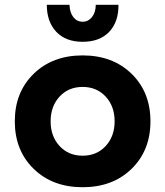

<svg xmlns="http://www.w3.org/2000/svg" viewBox="-20 -764 692 804"><path d="M610 -256Q610 -134 531 -57Q452 20 326 20Q200 20 121 -57Q42 -134 42 -256Q42 -378 121 -455Q200 -532 326 -532Q452 -532 531 -455Q610 -378 610 -256ZM460 -256Q460 -319 422.5 -359.5Q385 -400 326 -400Q267 -400 229.5 -359.5Q192 -319 192 -256Q192 -193 229.5 -152.5Q267 -112 326 -112Q385 -112 422.5 -152.5Q460 -193 460 -256ZM381 -744H476Q477 -673 437.5 -631Q398 -589 326 -589Q255 -589 215.5 -631Q176 -673 176 -744H271Q272 -712 287 -692.5Q302 -673 326 -673Q350 -673 365.5 -693Q381 -713 381 -744Z"/></svg>

Font: Metropolitano
Style: Bold
Weight: 700
Designer: Fonts by Alex Slobzheninov & Chris M. Simpson / Changes by Cristiano Sobral
Foundry: Fonts by Alex Slobzheninov & Chris M. Simpson / Changes by Cristiano Sobral
Version: Version 1.00;August 30, 2020;FontCreator 13.0.0.2681 64-bit